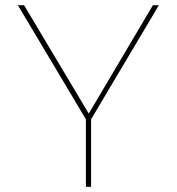

<svg xmlns="http://www.w3.org/2000/svg" viewBox="-20 -722 683 742"><path d="M312 -261 49 -702H73L323 -283L571 -702H594L332 -261V0H312Z"/></svg>

Font: Synthetic Thin
Style: Regular
Weight: 100
Designer: Santiago Orozco
Foundry: Typemade
Version: Version 2.000; ttfautohint (v1.8.4.7-5d5b)